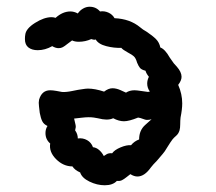

<svg xmlns="http://www.w3.org/2000/svg" viewBox="-20 -548 640 570"><path d="M513 -161Q510 -151 503 -145Q496 -139 492 -134Q486 -126 478 -113Q468 -96 463 -91Q462 -90 446 -71Q434 -59 428 -51Q409 -24 388 -24Q378 -24 367 -31Q363 -28 355.5 -22Q348 -16 342 -13Q336 -10 327 -11Q315 2 291 2Q268 2 245.5 -9Q223 -20 218 -36Q202 -43 195 -54Q168 -54 146.5 -75.5Q125 -97 129 -122Q115 -134 115 -153Q115 -165 121 -174Q110 -179 105.5 -188Q101 -197 98 -213Q95 -237 95 -243L96 -252Q104 -280 129 -280Q137 -280 148 -278Q159 -276 164 -275Q176 -274 195 -278Q214 -282 223 -283Q235 -285 241 -285Q262 -285 289 -276Q302 -286 314 -286Q325 -286 337.5 -280.5Q350 -275 354 -273Q365 -280 379 -280Q386 -280 398.5 -278Q411 -276 420 -275Q421 -276 425 -276Q417 -287 417 -300Q417 -310 422 -320Q414 -330 412 -338Q400 -341 395.5 -346.5Q391 -352 387 -362Q383 -376 377 -381Q373 -385 359 -392.5Q345 -400 340 -406Q319 -405 295.5 -411Q272 -417 264 -431Q263 -430 260 -430Q257 -430 251 -432Q233 -424 214 -424Q202 -424 194 -428Q188 -424 180 -417.5Q172 -411 166.5 -408Q161 -405 154 -405Q145 -405 135 -411Q114 -399 92 -399Q75 -399 64.5 -407Q54 -415 54 -432Q54 -440 55 -445Q57 -463 84 -480Q111 -497 133 -497Q139 -497 145 -495Q166 -514 189 -514Q200 -514 211 -508Q217 -517 226.5 -522.5Q236 -528 246 -528Q265 -528 277 -514Q290 -516 302 -510.5Q314 -505 320 -494Q366 -492 396 -467Q404 -460 415 -454Q433 -442 443 -432Q453 -422 456 -407Q470 -402 484 -377L496 -360Q498 -358 505 -350Q512 -342 515.5 -334.5Q519 -327 519 -320Q519 -309 509 -296Q521 -269 521 -241Q521 -224 516 -199Q515 -190 515 -179Q515 -168 513 -161ZM416 -192Q412 -192 404.5 -195Q397 -198 390 -199Q363 -188 348 -188Q333 -188 316 -197Q308 -193 296 -193Q286 -193 270 -197Q265 -198 258.5 -199Q252 -200 243 -200Q235 -200 222 -198.5Q209 -197 200 -196Q201 -190 203 -183Q205 -176 205 -171Q205 -169 203 -161Q211 -150 211 -137Q226 -139 238.5 -132Q251 -125 256 -111Q266 -110 274.5 -102.5Q283 -95 288 -85Q289 -85 295.5 -89.5Q302 -94 313 -93Q320 -103 338 -110.5Q356 -118 369 -117Q379 -129 393 -134Q393 -161 411 -177Q429 -193 430 -194Q424 -192 416 -192Z"/></svg>

Font: Pangolin
Style: Regular
Weight: 400
Designer: Kevin Burke
Foundry: Google, Inc.
Version: Version 1.101